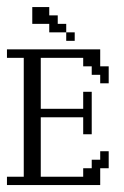

<svg xmlns="http://www.w3.org/2000/svg" viewBox="-20 -532 357 552"><path d="M0 0V-23.9H48.3V-365.7H0V-390.1H268.1V-341.3H292.5V-292.5H268.1V-316.9H243.7V-341.3H219.2V-365.7H97.2V-219.2H219.2V-268.1H243.7V-146H219.2V-194.8H97.2V-23.9H219.2V-48.3H243.7V-72.8H268.1V-97.2H292.5V-48.3H268.1V0ZM170.4 -414.6V-439H194.8V-414.6ZM121.6 -439V-463.4H72.8V-511.7H121.6V-487.8H146V-463.4H170.4V-439Z"/></svg>

Font: FS Mondwest Regular
Style: Regular
Weight: 400
Designer: NZWStudios2024
Foundry: https://fontstruct.com
Version: Version 1.0